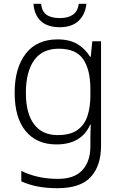

<svg xmlns="http://www.w3.org/2000/svg" viewBox="-20 -749 639 1009"><path d="M283 -542Q345 -542 386.5 -517.5Q428 -493 453 -451H457L465 -532H511V17Q511 122 457 181Q403 240 282 240Q222 240 175.5 230.5Q129 221 92 204V149Q129 168 178 179.5Q227 191 284 191Q371 191 413 145Q455 99 455 20V-11Q455 -32 455.5 -53.5Q456 -75 457 -94H454Q408 10 276 10Q173 10 115 -60Q57 -130 57 -262Q57 -391 115 -466.5Q173 -542 283 -542ZM289 -493Q202 -493 159 -432Q116 -371 116 -261Q116 -153 159 -96Q202 -39 283 -39Q349 -39 386.5 -65.5Q424 -92 439.5 -139Q455 -186 455 -246V-281Q455 -382 417.5 -437.5Q380 -493 289 -493ZM434 -729Q428 -672 392.5 -639Q357 -606 294 -606Q229 -606 194.5 -638.5Q160 -671 156 -729H196Q200 -689 224.5 -671.5Q249 -654 295 -654Q338 -654 363.5 -672Q389 -690 394 -729Z"/></svg>

Font: Noto Sans Sinhala Light
Style: Regular
Weight: 300
Designer: Jelle Bosma - Monotype Design Team
Foundry: Monotype Imaging Inc.
Version: Version 2.006; ttfautohint (v1.8.4.7-5d5b)